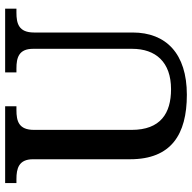

<svg xmlns="http://www.w3.org/2000/svg" viewBox="-20 -734 764 765"><g transform="rotate(-90 362.5 -352.0)"><path d="M367 10C531 10 615 -73 615 -206V-599C615 -660 651 -669 694 -669H710V-714H456V-669H472C514 -669 550 -660 550 -603V-208C550 -114 497 -53 389 -53C293 -53 227 -95 227 -210V-599C227 -660 262 -669 306 -669H321V-714H15V-669H31C73 -669 110 -660 110 -603V-216C110 -53 208 10 367 10Z"/></g></svg>

Font: Noto Serif Telugu Medium
Style: Regular
Weight: 500
Designer: Jelle Bosma - Monotype Design Team
Foundry: Monotype Imaging Inc.
Version: Version 2.005